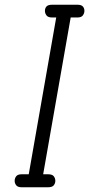

<svg xmlns="http://www.w3.org/2000/svg" viewBox="-20 -792 377 812"><path d="M97 -29 223 -748 284 -747 158 -29ZM72 0Q55 0 48.5 -8.5Q42 -17 42 -27Q42 -38 48.5 -46.5Q55 -55 72 -55H183Q201 -55 207.5 -46.5Q214 -38 214 -27Q214 -17 207.5 -8.5Q201 0 183 0ZM201 -718Q183 -718 176.5 -727Q170 -736 170 -746Q170 -757 176.5 -764.5Q183 -772 201 -772H307Q324 -772 330.5 -764.5Q337 -757 337 -746Q337 -736 330.5 -727Q324 -718 307 -718Z"/></svg>

Font: Edu VIC WA NT Beginner
Style: Regular
Weight: 400
Designer: Tina and Corey Anderson
Foundry: Google for Education
Version: Version 1.003